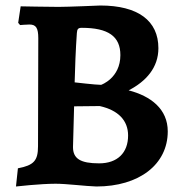

<svg xmlns="http://www.w3.org/2000/svg" viewBox="-20 -667 667 697"><path d="M182 0C222 0 292 9 330 10C485 10 589 -70 589 -190C589 -271 528 -318 447 -339C511 -372 555 -422 555 -492C555 -592 481 -647 344 -647C344 -647 228 -642 193 -642C157 -642 55 -644 55 -644L46 -584L53 -576C53 -576 75 -578 87 -578C111 -578 119 -565 119 -528L118 -136C118 -84 103 -67 45 -56L38 10C38 10 126 0 182 0ZM251 -368C252 -414 255 -492 259 -547C260 -562 264 -566 277 -566C373 -566 417 -535 417 -467C417 -383 347 -359 347 -359C328 -359 251 -368 251 -368ZM249 -281 342 -282C409 -267 445 -230 445 -175C445 -112 406 -74 340 -74C272 -74 245 -91 245 -133Z"/></svg>

Font: Alegreya SC
Style: Bold
Weight: 700
Designer: Juan Pablo del Peral
Foundry: Huerta Tipografica
Version: Version 2.007;PS 002.007;hotconv 1.0.88;makeotf.lib2.5.64775